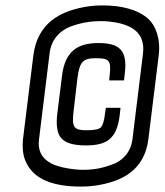

<svg xmlns="http://www.w3.org/2000/svg" viewBox="-20 -679 608 709"><path d="M422 -253 425 -281H371L368 -261C365 -233 359 -216 353 -209C346 -202 329 -198 301 -198C253 -198 244 -207 252 -271L266 -391C274 -452 287 -464 334 -464C380 -464 392 -459 385 -401L383 -382H438L441 -409C452 -498 416 -520 343 -520C268 -520 220 -491 209 -399L192 -263C186 -216 191 -185 207 -168C222 -151 252 -142 296 -142C372 -142 411 -164 422 -253ZM566 -474C574 -537 554 -585 528 -609C489 -644 428 -659 360 -659C334 -659 310 -657 286 -652C205 -636 118 -596 103 -473L65 -166C62 -137 64 -112 72 -90C100 -13 184 10 278 10C303 10 328 8 352 3C430 -12 514 -50 528 -166ZM469 -164C462 -112 428 -83 393 -71C357 -58 328 -52 287 -52C268 -52 249 -54 232 -57C180 -65 114 -87 124 -164L163 -481C169 -535 203 -566 238 -580C275 -594 310 -601 354 -601C373 -601 391 -599 408 -596C460 -586 518 -562 508 -481Z"/></svg>

Font: Gamestation Condensed
Style: Italic
Weight: 400
Width: 3
Designer: Jonas Hecksher
Foundry: Jonas Hecksher, Playtypeª, e-types AS
Version: Version 1.003